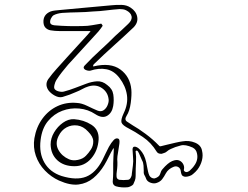

<svg xmlns="http://www.w3.org/2000/svg" viewBox="-20 -727 1040 804"><path d="M826 -96Q831 -76 825.5 -55Q820 -34 807 -17Q803 -12 798 -7Q793 -2 788 2Q783 7 772.5 10.5Q762 14 754 13Q744 11 741 5Q738 -1 737 -10Q736 -22 726.5 -27.5Q717 -33 706 -28Q696 -24 688 -17.5Q680 -11 675 -2Q667 13 659 23.5Q651 34 636 39Q625 43 611.5 38.5Q598 34 593 24Q589 13 585 6.5Q581 0 582 -11Q582 -20 581 -33.5Q580 -47 575 -55Q574 -57 570 -66.5Q566 -76 562 -85Q558 -94 554 -96Q552 -97 549.5 -95.5Q547 -94 548 -92Q551 -72 549.5 -47Q548 -22 548 10Q548 20 545 28.5Q542 37 538 45Q535 49 528 52.5Q521 56 516 57Q489 60 465 53Q452 48 452 34Q453 23 453.5 12.5Q454 2 454 -5V-43Q454 -54 455 -70.5Q456 -87 456.5 -98.5Q457 -110 454 -105Q444 -88 435.5 -70.5Q427 -53 417 -36Q397 -3 370.5 19Q344 41 309 45.5Q274 50 227 29Q194 14 168 -13Q142 -40 130 -75Q118 -110 124 -148Q132 -195 157.5 -230Q183 -265 220.5 -282.5Q258 -300 302 -296Q322 -295 345.5 -283.5Q369 -272 388 -264Q403 -258 414 -265.5Q425 -273 430.5 -286.5Q436 -300 435 -310Q432 -341 407 -358Q382 -375 350 -365Q337 -361 324.5 -354Q312 -347 299 -342Q286 -336 271 -330.5Q256 -325 242 -321Q227 -317 209.5 -326.5Q192 -336 182 -350Q165 -377 187 -402Q196 -415 216.5 -438Q237 -461 261.5 -488Q286 -515 308.5 -539.5Q331 -564 345.5 -580Q360 -596 359 -597H228Q210 -597 192 -600Q180 -602 171.5 -610Q163 -618 162 -633Q160 -666 192 -679Q201 -682 210.5 -683Q220 -684 230 -685Q284 -690 338.5 -695Q393 -700 448 -705Q467 -707 489 -706.5Q511 -706 527 -695Q550 -680 554.5 -656.5Q559 -633 540 -613Q501 -576 457.5 -537Q414 -498 375 -460Q371 -457 370 -452.5Q369 -448 372 -449Q443 -466 484 -436Q525 -406 530 -352Q532 -330 527.5 -296Q523 -262 510 -242Q500 -226 511.5 -218Q523 -210 536 -202Q559 -189 589.5 -166.5Q620 -144 647 -116Q650 -113 655 -115Q659 -116 677 -120.5Q695 -125 715 -129.5Q735 -134 744 -135Q772 -140 797 -129.5Q822 -119 826 -96ZM793 -33Q811 -57 805 -84Q802 -101 787 -109Q756 -123 737.5 -118Q719 -113 714 -111Q705 -107 696 -103.5Q687 -100 679 -93Q675 -89 669 -87Q663 -85 657 -83Q642 -82 636 -92Q613 -130 578 -153.5Q543 -177 521 -188Q493 -202 489 -213.5Q485 -225 498 -253Q517 -292 511.5 -329.5Q506 -367 480 -401Q457 -431 425.5 -437Q394 -443 358 -431Q353 -430 344.5 -432Q336 -434 332 -439.5Q328 -445 334 -452Q367 -487 398 -515Q429 -543 463 -577Q476 -589 490 -601.5Q504 -614 517 -627Q534 -643 531 -658.5Q528 -674 508 -684Q502 -687 495 -688Q488 -689 481 -689Q453 -687 425.5 -683.5Q398 -680 370 -679Q338 -676 305.5 -675.5Q273 -675 241 -673Q219 -671 204 -663Q200 -661 194.5 -651.5Q189 -642 190 -632.5Q191 -623 208 -621Q267 -616 327 -618Q347 -618 366 -621.5Q385 -625 404 -628Q406 -626 407.5 -623.5Q409 -621 410 -619Q406 -613 401.5 -607Q397 -601 392 -595Q361 -561 329 -526Q297 -491 265 -456Q252 -441 239.5 -425Q227 -409 216 -392Q211 -384 208 -371.5Q205 -359 209 -354Q214 -347 227 -344Q240 -341 249 -344Q272 -350 295 -359Q318 -368 340 -376Q363 -385 386 -386.5Q409 -388 429 -371Q451 -355 454.5 -331Q458 -307 454 -283Q449 -254 428.5 -242Q408 -230 379 -249Q349 -269 312 -272.5Q275 -276 240.5 -263Q206 -250 181 -220Q156 -190 150 -141Q143 -86 166 -46Q189 -6 238 10Q300 29 340.5 13Q381 -3 409 -57Q416 -71 422.5 -85Q429 -99 436 -112Q446 -130 456 -140.5Q466 -151 476 -146Q482 -143 480 -126Q478 -109 474.5 -90Q471 -71 471 -60Q472 -47 471.5 -34.5Q471 -22 469 -8Q468 -4 468 1Q468 6 468 11Q468 23 480 26Q489 27 497.5 27Q506 27 515 26Q522 26 527 18Q532 10 532 1Q534 -16 536.5 -34Q539 -52 537 -70Q537 -78 536 -85.5Q535 -93 535 -101Q535 -115 547.5 -112.5Q560 -110 575 -89.5Q590 -69 596 -28Q598 -18 600 -8.5Q602 1 606 9Q609 14 615 17.5Q621 21 628 20Q647 14 650.5 1.5Q654 -11 660 -18Q683 -45 701 -52.5Q719 -60 730.5 -55Q742 -50 747.5 -39Q753 -28 750 -17Q749 -11 755 -8Q761 -5 767 -8Q769 -9 771 -10Q773 -11 774 -12Q779 -17 784 -22Q789 -27 793 -33ZM290 -228Q331 -225 363 -204.5Q395 -184 393 -143Q390 -96 362 -63.5Q334 -31 292 -31Q247 -31 220 -56Q193 -81 192 -122Q192 -148 206.5 -172.5Q221 -197 243.5 -213Q266 -229 290 -228ZM340 -75Q351 -86 361 -101.5Q371 -117 370.5 -136Q370 -155 349 -176Q329 -198 304.5 -201.5Q280 -205 258.5 -193.5Q237 -182 225 -157Q210 -126 224.5 -99.5Q239 -73 269 -60Q285 -53 306.5 -57.5Q328 -62 340 -75Z"/></svg>

Font: Shizuru
Style: Regular
Weight: 400
Version: Version 1.000